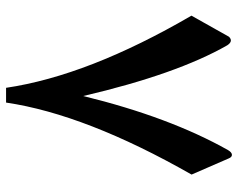

<svg xmlns="http://www.w3.org/2000/svg" viewBox="-94 -672 766 617"><g transform="rotate(90 288.5 -364.0)"><path d="M30.8 -596.7 98.6 -717.3Q112.8 -731.9 126 -711.9Q218.8 -549.8 289.1 -249Q356.9 -526.4 462.9 -714.4Q470.2 -726.6 477.8 -726.8Q485.4 -727.1 489.7 -716.3L541.5 -597.2Q348.1 -257.8 310.1 -1H262.7Q223.6 -265.6 30.8 -596.7Z"/></g></svg>

Font: Parastoo FD
Style: Bold-FD
Weight: 700
Foundry: Saber Rastikerdar (saber.rastikerdar@gmail.com)
Version: Version 2.0.1